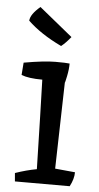

<svg xmlns="http://www.w3.org/2000/svg" viewBox="-53 -770 414 803"><g transform="rotate(5 154.0 -368.0)"><path d="M224 -622Q202 -595 184 -581Q96 -623 42 -675Q43 -689 53.5 -704Q64 -719 84 -736ZM34 -498Q119 -513 166 -513Q213 -513 226 -511Q226 -487 220 -458Q214 -429 213 -430L204 -68L288 -60Q288 -32 271 0H41L38 -35Q84 -51 128 -59Q122 -309 118 -434Q60 -434 30 -446Z"/></g></svg>

Font: Inika
Style: Regular
Weight: 400
Designer: Constanza Artigas Preller
Foundry: Constanza Artigas Preller
Version: Version 1.001